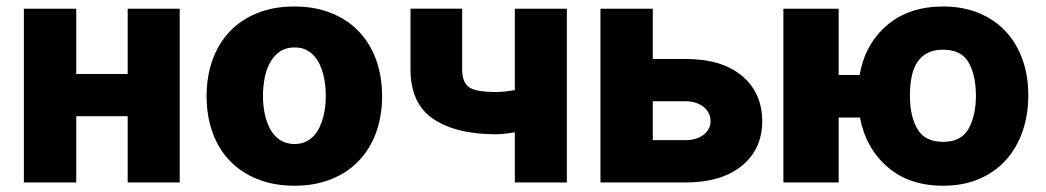

<svg xmlns="http://www.w3.org/2000/svg" viewBox="-20 -573 3286 603"><path d="M219.5 -545.5V-340.6H381V-545.5H544.4V0H381V-208.1H219.5V0H55V-545.5Z M628.9 -271Q628.9 -333.5 647.5 -385.1Q666.2 -436.8 701.5 -474.1Q736.9 -511.4 788.2 -532Q839.5 -552.6 904.5 -552.6Q968.8 -552.6 1019.9 -532.1Q1071 -511.7 1106.5 -474.8Q1142 -437.9 1161 -385.8Q1180 -333.8 1180 -271Q1180 -208.1 1161 -156.2Q1142 -104.4 1106.5 -67.5Q1071 -30.5 1019.9 -10.1Q968.8 10.3 904.5 10.3Q841.6 10.3 790.7 -9.6Q739.7 -29.5 703.7 -66.1Q667.6 -102.6 648.3 -154.7Q628.9 -206.7 628.9 -271ZM905.5 -120.7Q925.1 -120.7 939.8 -127.7Q954.5 -134.6 965.4 -146.3Q976.2 -158 983.5 -173.3Q990.8 -188.6 995.2 -205.4Q999.6 -222.3 1001.4 -239.5Q1003.2 -256.7 1003.2 -272Q1003.2 -287.6 1001.4 -304.9Q999.6 -322.1 995.4 -339Q991.1 -355.8 983.8 -371.3Q976.6 -386.7 965.7 -398.4Q954.9 -410.2 940 -417.1Q925.1 -424 905.5 -424Q875.7 -424 856.4 -409.3Q837 -394.5 825.8 -372Q814.6 -349.4 810.2 -322.8Q805.8 -296.2 805.8 -272Q805.8 -256 807.7 -238.6Q809.7 -221.2 814.1 -204.4Q818.5 -187.5 826 -172.4Q833.5 -157.3 844.5 -145.8Q855.5 -134.2 870.6 -127.5Q885.7 -120.7 905.5 -120.7Z M1431.5 -545.8V-356.2Q1431.5 -313.9 1453.1 -299Q1474.4 -284.1 1537.3 -284.1Q1552.2 -284.1 1566.6 -285.7Q1581 -287.3 1596.9 -290.1V-545.5H1760.3V0H1596.9V-157.3Q1578.8 -154.5 1564.1 -152.9Q1549.4 -151.3 1537.3 -151.3Q1412.3 -151.3 1340.6 -199.6Q1269.2 -247.5 1269.2 -356.2V-545.8Z M2030.2 -545.5V-387.8H2133.2Q2246.4 -387.8 2309.7 -335.2Q2373.6 -282.3 2373.9 -192.1Q2373.6 -104.4 2309.7 -52.2Q2245.7 0 2133.2 0H1865.8V-545.5ZM2030.2 -255V-132.8H2133.2Q2150.2 -132.8 2164.6 -137.3Q2179 -141.7 2189.5 -149.5Q2199.9 -157.3 2205.8 -168.3Q2211.6 -179.3 2211.6 -192.5Q2211.6 -206.3 2205.8 -217.7Q2199.9 -229 2189.5 -237.4Q2179 -245.7 2164.6 -250.4Q2150.2 -255 2133.2 -255Z M2440.3 -545.5H2614V-337.4H2679.7Q2696.7 -434.3 2765.3 -493.3Q2834.2 -552.6 2942.1 -552.6Q3003.9 -552.6 3053.4 -532.3Q3103 -512.1 3137.6 -475.3Q3172.2 -438.6 3190.9 -387.3Q3209.5 -335.9 3209.5 -273.4Q3209.5 -213.1 3191.8 -161.2Q3174 -109.4 3139.9 -71.2Q3105.8 -33 3056.1 -11.4Q3006.4 10.3 2942.1 10.3Q2834.9 10.3 2767 -49Q2698.9 -108 2680.8 -203.8H2614V0H2440.3ZM2861.5 -167.3Q2885.3 -127.5 2942.1 -127.5Q2998.2 -127.5 3021.3 -167.6Q3044.7 -208.1 3045.1 -273.4Q3044.4 -339.5 3021.3 -378.2Q2997.9 -416.9 2942.1 -416.9Q2913.7 -416.9 2893.8 -407Q2873.9 -397 2861.5 -378.6Q2849.1 -360.1 2843.4 -333.5Q2837.7 -306.8 2837.7 -273.4Q2837.4 -208.8 2861.5 -167.3Z"/></svg>

Font: Inter P Extra Bold
Style: Regular
Weight: 800
Designer: Rasmus Andersson
Foundry: rsms
Version: Version 3.018;git-588b23468